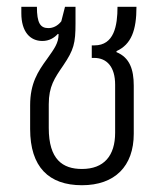

<svg xmlns="http://www.w3.org/2000/svg" viewBox="-20 -537 487 567"><path d="M222 10C319 10 375 -46 375 -142V-284C375 -332 363 -367 324 -383V-386C368 -406 383 -448 383 -517H327C327 -461 317 -403 259 -403H251V-366H258C296 -366 320 -339 320 -287V-145C320 -77 287 -38 222 -38C165 -38 124 -66 124 -159V-229C124 -282 141 -306 167 -344C198 -390 203 -409 203 -468V-517H172L161 -474C150 -460 136 -454 123 -454C99 -454 89 -469 89 -517H43V-498C43 -443 69 -416 105 -416C125 -416 140 -425 151 -437L153 -436C153 -410 141 -394 119 -363C92 -326 69 -291 69 -226V-156C69 -44 124 10 222 10Z"/></svg>

Font: Noto Sans Thai UI Condensed Light
Style: Regular
Weight: 300
Width: 3
Designer: Monotype Design Team
Foundry: Monotype Imaging Inc.
Version: Version 1.901